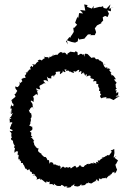

<svg xmlns="http://www.w3.org/2000/svg" viewBox="-20 -830 580 869"><path d="M394 -671H409L415 -684L409 -703L411 -704L419 -715L439 -725L438 -728L447 -737L445 -752L456 -758L467 -753L473 -768L466 -783L482 -779V-794L495 -798L474 -790L480 -810L462 -791L449 -794L446 -802L438 -799H430L403 -792L404 -804L396 -791L374 -799L376 -807L361 -810L366 -782L342 -785L356 -769L338 -771L334 -746L333 -755L327 -746L320 -727L329 -718L314 -702L311 -707L314 -686L306 -673L300 -665V-660L294 -662L279 -643L287 -629L282 -648L304 -640L320 -637L332 -643L334 -659L338 -651L362 -655L365 -659L378 -674L392 -675L389 -670ZM440 -385 445 -388 463 -391 459 -385H477L494 -377L509 -388L522 -394L503 -393C507 -398 515 -400 516 -397C518 -398 511 -406 515 -405C515 -405 519 -421 507 -407C503 -426 516 -421 501 -421C509 -434 509 -432 505 -428C512 -427 504 -429 509 -430C498 -433 510 -451 499 -442C505 -442 499 -445 508 -456C500 -465 492 -456 505 -458C498 -471 489 -469 505 -472C500 -475 500 -483 489 -491C482 -477 481 -479 492 -483C481 -490 484 -498 482 -498C483 -496 476 -501 485 -501C481 -503 467 -516 481 -516C466 -525 468 -517 465 -519C469 -526 459 -531 462 -520C459 -525 453 -522 447 -540C461 -543 460 -534 446 -542C447 -549 441 -552 432 -554C432 -543 437 -546 437 -554C421 -562 434 -548 428 -558C424 -567 420 -559 413 -563C409 -574 400 -562 411 -570C398 -571 390 -567 397 -567C390 -569 391 -571 391 -571C389 -571 377 -587 374 -586C364 -587 363 -590 362 -573C358 -593 355 -582 355 -582C342 -593 342 -581 332 -580C330 -592 335 -595 320 -598C321 -590 314 -595 298 -596C299 -599 306 -600 285 -587C287 -585 288 -581 279 -585C280 -591 264 -599 259 -580C267 -593 263 -594 252 -594C251 -590 251 -597 236 -577C250 -581 229 -584 232 -582C222 -578 225 -583 215 -577C224 -587 219 -585 223 -578C206 -573 206 -571 202 -569C203 -581 207 -575 201 -564C199 -577 196 -567 178 -574C191 -561 175 -571 184 -567C173 -564 167 -551 175 -566C168 -549 169 -560 159 -560C153 -556 146 -558 155 -553C141 -545 142 -538 146 -548C138 -534 143 -540 125 -536C135 -544 123 -539 134 -539C128 -536 130 -517 124 -532C108 -523 123 -517 119 -516C107 -516 112 -508 102 -504C111 -502 105 -503 90 -501C102 -507 102 -487 89 -491C99 -489 90 -483 97 -478C86 -475 81 -481 87 -476C75 -474 76 -471 81 -463C84 -463 74 -459 74 -453C63 -466 68 -461 68 -461C73 -442 62 -439 60 -436C52 -434 50 -446 49 -433C52 -421 63 -420 55 -416C58 -415 46 -426 58 -415C41 -408 40 -408 55 -414C49 -397 39 -408 46 -403C53 -388 52 -395 33 -378C32 -376 35 -385 29 -369C38 -383 34 -369 34 -369C37 -355 44 -366 40 -349C25 -353 38 -353 32 -357C23 -336 30 -334 32 -341C33 -334 34 -327 24 -320C33 -323 21 -319 34 -327C26 -308 25 -312 38 -319C30 -301 32 -303 24 -297C37 -292 28 -288 24 -295C22 -277 26 -291 24 -275C38 -281 31 -271 38 -275C25 -264 32 -258 28 -259C23 -242 23 -249 38 -241C31 -235 40 -236 23 -238C39 -220 28 -229 32 -211C39 -207 25 -203 35 -209C27 -204 29 -200 30 -205C30 -190 38 -199 39 -190C39 -190 38 -181 47 -170C35 -168 52 -169 50 -173C49 -171 39 -163 45 -162C52 -155 43 -157 46 -138C51 -142 50 -148 62 -144C59 -137 60 -129 60 -128C65 -136 56 -123 65 -130C65 -119 57 -106 71 -111C69 -102 66 -102 64 -112C81 -93 74 -98 81 -97C73 -100 74 -95 76 -92C88 -95 82 -86 86 -85C95 -72 85 -86 96 -65C107 -75 97 -72 94 -73C106 -57 104 -57 111 -64C114 -67 113 -61 119 -49C113 -60 129 -48 124 -46C127 -36 127 -50 136 -40C126 -30 124 -37 140 -43C130 -40 149 -36 133 -38C142 -36 154 -21 143 -17C153 -20 147 -17 162 -22C161 -16 168 -13 159 -19C163 -14 169 -16 165 -20C180 -11 185 -1 191 -4C190 -5 180 -11 202 -6C203 -9 203 -8 205 -9C207 0 201 -8 205 4C217 0 224 8 226 10C220 -1 230 7 222 -2C232 10 241 15 247 9H240C245 16 256 8 255 13C258 3 260 6 274 16C279 5 283 1 272 11C283 20 291 5 281 19C297 20 303 17 304 10C303 15 317 3 319 1C314 8 315 9 317 12C323 12 332 16 334 13C341 15 345 4 348 4C348 6 351 16 353 8C369 12 369 -4 374 0C372 -6 381 7 378 -8C379 -8 387 10 380 -3C389 2 391 -4 389 0C396 3 397 -5 416 -12C421 -4 405 -16 420 -18C419 -11 432 -6 424 -13C423 -15 432 -6 427 -22C427 -22 440 -22 436 -16C442 -30 456 -18 458 -28C457 -17 466 -26 459 -20C472 -37 474 -31 474 -41C476 -28 473 -38 478 -34C479 -47 493 -38 482 -46C482 -33 489 -52 491 -53C487 -41 490 -52 502 -54C495 -58 496 -28 510 -62L506 -71L502 -85L505 -87L514 -104L498 -116L507 -124L494 -117L498 -137L497 -156L490 -152L481 -149L486 -143L474 -127L464 -128C461 -116 463 -131 456 -121C464 -127 449 -115 441 -117C439 -119 447 -108 443 -112C435 -113 431 -102 431 -103C429 -101 430 -109 424 -102C414 -106 425 -106 425 -91C423 -99 410 -101 417 -89C403 -96 394 -95 407 -89C388 -94 394 -92 382 -84C381 -95 383 -78 387 -88C368 -91 364 -79 380 -84C362 -80 369 -88 359 -75C356 -72 344 -78 344 -78C353 -77 347 -78 341 -83C335 -70 321 -70 324 -75C324 -79 316 -77 322 -81C309 -73 308 -74 308 -73C305 -71 298 -62 298 -75L291 -72C296 -74 287 -68 283 -74C278 -72 265 -68 276 -70C264 -74 270 -83 254 -66C249 -83 249 -71 258 -70C248 -86 244 -84 250 -77C237 -86 235 -79 234 -85C221 -87 224 -84 223 -84C220 -97 213 -97 205 -94C209 -101 206 -92 203 -88C203 -104 202 -99 202 -103C197 -112 190 -98 194 -109C186 -120 190 -121 176 -119C191 -115 185 -113 186 -115C174 -123 165 -135 168 -130C167 -136 167 -136 164 -136C151 -144 150 -148 155 -158C143 -160 152 -158 140 -166C151 -170 139 -166 141 -164C147 -166 133 -168 134 -184C132 -183 130 -186 133 -194C143 -186 125 -202 123 -209C121 -208 135 -202 118 -208C121 -209 133 -213 121 -215C120 -228 126 -231 115 -233C119 -241 128 -243 114 -235C129 -242 128 -244 125 -259C115 -244 125 -252 122 -253C125 -258 119 -258 112 -262C124 -275 113 -280 118 -278C118 -278 124 -290 115 -299C107 -291 123 -289 123 -304C124 -310 123 -302 121 -317C115 -318 114 -322 110 -334C123 -328 111 -326 116 -338C129 -349 125 -351 131 -337C127 -358 125 -360 129 -359C133 -351 120 -369 119 -372C121 -379 126 -370 134 -369C128 -377 139 -382 127 -395C129 -389 133 -398 132 -394C142 -404 146 -408 150 -398C154 -416 140 -417 156 -423C141 -421 147 -418 145 -432C155 -421 168 -429 163 -425C155 -443 158 -442 173 -449H172C175 -451 180 -456 187 -452C178 -460 176 -465 177 -466C181 -469 193 -467 199 -460C195 -468 196 -470 192 -484C202 -470 206 -479 211 -474C215 -475 205 -492 225 -487C216 -481 220 -489 224 -483C226 -484 226 -493 229 -491C239 -503 229 -493 233 -505C245 -504 244 -510 259 -503C252 -507 249 -501 252 -494C260 -502 271 -502 259 -515C272 -498 283 -501 271 -515C289 -517 278 -512 277 -508C291 -514 298 -507 293 -504C289 -516 299 -501 316 -500C306 -514 320 -505 322 -506C324 -503 328 -514 339 -514C334 -495 336 -505 345 -508C354 -510 343 -492 349 -495C364 -509 356 -499 360 -496C364 -502 360 -495 366 -486C367 -497 377 -497 371 -483C383 -490 394 -491 389 -477C392 -473 402 -485 392 -475C406 -473 408 -469 405 -465C415 -463 403 -478 402 -461C419 -468 416 -455 419 -459C411 -458 420 -445 414 -451C426 -453 432 -436 433 -449C421 -446 422 -443 430 -428C437 -433 427 -431 428 -417C428 -421 435 -419 434 -413C430 -410 438 -397 442 -402C427 -400 434 -388 440 -385Z"/></svg>

Font: Charger Distortion
Style: 1
Weight: 400
Designer: Jasper
Foundry: Cannot Into Space Fonts
Version: Version 0.98